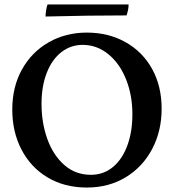

<svg xmlns="http://www.w3.org/2000/svg" viewBox="-20 -831 779 860"><path d="M35 -340Q35 -442 78.5 -520Q122 -598 198 -641.5Q274 -685 369 -685Q466 -685 542.5 -642Q619 -599 661.5 -522Q704 -445 704 -344Q704 -244 661.5 -163.5Q619 -83 543 -37Q467 9 369 9Q269 9 193.5 -36Q118 -81 76.5 -160.5Q35 -240 35 -340ZM573 -319Q573 -405 544.5 -476Q516 -547 465 -588.5Q414 -630 350 -630Q297 -630 255 -597.5Q213 -565 189.5 -505Q166 -445 166 -366Q166 -281 192 -208.5Q218 -136 268 -92Q318 -48 387 -48Q444 -48 486 -83Q528 -118 550.5 -179.5Q573 -241 573 -319ZM547 -762Q381 -762 184 -757Q184 -768 186.5 -784.5Q189 -801 193 -811H556Q556 -789 547 -762Z"/></svg>

Font: Vollkorn SC SemiBold
Style: Regular
Weight: 600
Designer: Friedrich Althausen
Foundry: Friedrich Althausen
Version: Version 4.015